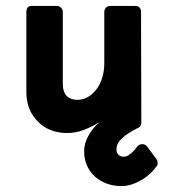

<svg xmlns="http://www.w3.org/2000/svg" viewBox="-20 -434 591 648"><path d="M348 -47H349H347ZM508 103Q511 106 511.5 111.5Q512 117 512 122Q491 154 456.5 174Q422 194 390 194Q363 194 340 185.5Q317 177 300 161.5Q283 146 273.5 124.5Q264 103 264 76Q264 50 278.5 24Q293 -2 316 -22Q292 -7 264 4Q236 15 207 15Q147 15 109 -22.5Q71 -60 69 -117V-394Q69 -402 73 -408Q77 -414 87 -414H171Q180 -414 186 -408Q192 -402 192 -394V-147Q194 -98 241 -97Q260 -97 276.5 -106.5Q293 -116 305.5 -132.5Q318 -149 325 -171.5Q332 -194 332 -221V-394Q332 -402 337.5 -408Q343 -414 352 -414H436Q447 -414 451.5 -408Q456 -402 456 -394L457 -20Q457 -11 451 -5Q412 14 392.5 32Q373 50 373 70Q373 82 380 88.5Q387 95 398 95Q408 95 420 85.5Q432 76 443 61Q449 53 459.5 52.5Q470 52 477 61Z"/></svg>

Font: Stadtwerke
Style: Bold
Weight: 700
Designer: Santiago Orozco
Foundry: Typemade
Version: Version 1.003